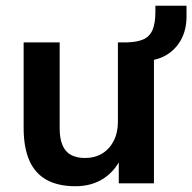

<svg xmlns="http://www.w3.org/2000/svg" viewBox="-20 -636 667 666"><path d="M242 10Q181 10 141 -12.5Q101 -35 81.5 -80Q62 -125 62 -192V-489H187V-190Q187 -156 196.5 -133Q206 -110 225.5 -99Q245 -88 275 -88Q309 -88 334.5 -103.5Q360 -119 374.5 -147.5Q389 -176 389 -214V-489H514V0H392V-102H406Q385 -48 342.5 -19Q300 10 242 10ZM492 -425 421 -470V-489Q456 -490 477.5 -499.5Q499 -509 509 -532Q519 -555 519 -595V-616H627V-579Q627 -536 610.5 -503Q594 -470 564 -449.5Q534 -429 492 -425Z"/></svg>

Font: Nunito Sans 12pt ExtraLight 12pt
Style: Bold
Weight: 700
Version: Version 3.101;gftools[0.9.27]